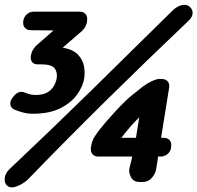

<svg xmlns="http://www.w3.org/2000/svg" viewBox="-30 -754 839 816"><path d="M1.6 36.2Q-11.2 26.2 -10.1 5.2Q-9 -15.8 9.4 -34.2Q187.8 -202.6 359.3 -370.6Q530.8 -538.6 701.8 -707.6Q720.2 -726 740.2 -731.6Q760.2 -737.2 773.8 -727.2Q788 -716.6 788.7 -699.9Q789.4 -683.2 772 -666.4Q594 -497.4 423.6 -329.4Q253.2 -161.4 89.6 7.6Q78 19.2 61 28.8Q44 38.4 28.3 41.5Q12.6 44.6 1.6 36.2ZM564 19.4Q537.8 19.4 527.5 0.6Q517.2 -18.2 519.4 -34Q521.8 -48 525.8 -61.9Q529.8 -75.8 531.8 -88.6H388.4Q371.4 -88.6 362.6 -99.3Q353.8 -110 356.4 -127L358.4 -139Q360 -148.8 366.3 -162.5Q372.6 -176.2 392.7 -202.4Q412.8 -228.6 454.6 -274.4Q501.8 -326.2 531.7 -350Q561.6 -373.8 578 -386.8Q595 -399.6 615.2 -409Q635.4 -418.4 646.8 -418.4H656.8Q673.8 -418.4 682.6 -408.2Q691.4 -398 688.8 -381L654.6 -168.4H665.2Q682.2 -168.4 691.3 -157.7Q700.4 -147 697.2 -130V-127Q694.6 -110 682 -99.3Q669.4 -88.6 652.4 -88.6H641.8Q640.4 -75.2 638 -61.3Q635.6 -47.4 633.2 -34Q630.4 -15.8 615.4 1.8Q600.4 19.4 576 19.4ZM486 -168.4H547.8L561.8 -255Q554.2 -247.4 545 -238.3Q535.8 -229.2 527.6 -219.6Q516 -206.8 504.7 -192.5Q493.4 -178.2 486 -168.4ZM339.8 -660Q337.2 -649.2 332 -639.5Q326.8 -629.8 316.8 -620.8L236.6 -551.6Q280.8 -543.8 301.5 -521.7Q322.2 -499.6 327 -472.5Q331.8 -445.4 327.8 -421Q323.2 -389 299.1 -354.2Q275 -319.4 228.4 -295Q181.8 -270.6 109 -270.6Q87.2 -270.6 67.7 -275.9Q48.2 -281.2 32.2 -287.8Q16.2 -294.6 14 -309.7Q11.8 -324.8 24.6 -340.8L27 -343.2Q49 -373 79.2 -359.2Q92 -353.8 102.4 -352.1Q112.8 -350.4 122.2 -350.4Q152.8 -350.4 171.2 -361.2Q189.6 -372 199.1 -388.7Q208.6 -405.4 211 -422Q214.8 -446.8 202.2 -463.7Q189.6 -480.6 143 -480.6Q142 -480.6 139.8 -480.6Q137.6 -480.6 135.6 -480.6Q117.2 -479 108 -488.7Q98.8 -498.4 101 -515L102 -521Q104 -531.8 109.2 -541Q114.4 -550.2 123.4 -559.6L197.4 -624.6L101.4 -625.6Q84.4 -625.6 75.4 -636.3Q66.4 -647 69 -664V-666Q72.2 -683 84.5 -693.7Q96.8 -704.4 113.8 -704.4H307.8Q324.8 -704.4 333.9 -693.7Q343 -683 339.8 -666Z"/></svg>

Font: Winky Sans
Style: Italic
Weight: 400
Italic angle: -8.97852°
Designer: Simon Atzbach
Foundry: typofactur
Version: Version 1.205